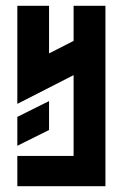

<svg xmlns="http://www.w3.org/2000/svg" viewBox="-20 -645 425 665"><path d="M345.2 0H40V-105H234.9V-384.8L40 -285.2V-625H149.9V-460L234.9 -503.4V-625H345.2ZM40 -240.2 149.9 -294.9V-194.8L40 -140.1Z"/></svg>

Font: Horta
Style: Regular
Weight: 600
Width: 3
Version: Version 0.11